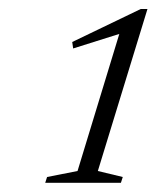

<svg xmlns="http://www.w3.org/2000/svg" viewBox="-20 -692 340 416"><path d="M148 -321.5 238.5 -618.5 138.5 -587 136.5 -601 285 -672.5H299.5L192 -321.5L246 -308.5L242 -296H78L82 -308.5Z"/></svg>

Font: Newsreader 16pt Light
Style: Italic
Weight: 300
Italic angle: -17°
Designer: Hugues Gentile
Foundry: Production Type
Version: Version 1.003; ttfautohint (v1.8.3)